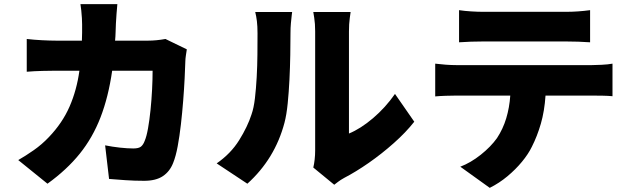

<svg xmlns="http://www.w3.org/2000/svg" viewBox="-20 -831 3040 926"><path d="M546 -811Q544 -793 542 -764Q540 -735 539 -717Q538 -696 537.5 -675.5Q537 -655 535 -635H695Q733 -635 778 -643L881 -593Q879 -581 876.5 -563.5Q874 -546 874 -538Q873 -504 870.5 -453.5Q868 -403 863.5 -345.5Q859 -288 852.5 -231Q846 -174 837 -125.5Q828 -77 815 -45Q799 -4 765.5 18.5Q732 41 675 41Q629 41 585 38Q541 35 506 32L487 -130Q522 -123 558.5 -119Q595 -115 623 -115Q649 -115 660 -124Q671 -133 678 -152Q687 -173 694 -212.5Q701 -252 706 -301Q711 -350 713.5 -399.5Q716 -449 716 -490H521Q503 -364 465 -265.5Q427 -167 364.5 -89.5Q302 -12 209 55L68 -59Q103 -79 142.5 -106.5Q182 -134 216 -170Q281 -238 315.5 -317Q350 -396 363 -490H250Q227 -490 185.5 -489Q144 -488 109 -485V-643Q144 -639 183 -637Q222 -635 250 -635H375Q376 -654 376 -674Q376 -694 376 -714Q376 -725 375 -743.5Q374 -762 372 -780.5Q370 -799 368 -811Z M1491 -23Q1495 -39 1497.5 -61Q1500 -83 1500 -106V-680Q1500 -717 1495.5 -745Q1491 -773 1491 -773H1671Q1671 -773 1667 -744.5Q1663 -716 1663 -679V-187Q1719 -210 1779 -261Q1839 -312 1885 -378L1978 -244Q1938 -193 1879.5 -141Q1821 -89 1758.5 -45.5Q1696 -2 1640 27Q1622 37 1611 45.5Q1600 54 1592 60ZM1025 -43Q1093 -90 1133.5 -155Q1174 -220 1193 -279Q1204 -310 1209.5 -357Q1215 -404 1218 -458.5Q1221 -513 1221.5 -568Q1222 -623 1222 -670Q1222 -705 1219 -729Q1216 -753 1211 -773H1389Q1389 -773 1387 -757.5Q1385 -742 1383 -719Q1381 -696 1381 -672Q1381 -626 1380 -567Q1379 -508 1376 -447Q1373 -386 1367.5 -331.5Q1362 -277 1352 -239Q1306 -65 1173 55Z M2194 -782Q2220 -778 2252.5 -776Q2285 -774 2310 -774H2710Q2767 -774 2826 -782V-627Q2798 -629 2768.5 -630Q2739 -631 2710 -631H2310Q2284 -631 2251.5 -630Q2219 -629 2194 -627ZM2079 -524Q2102 -521 2129.5 -519Q2157 -517 2180 -517H2835Q2851 -517 2882 -518.5Q2913 -520 2934 -524V-367Q2914 -369 2886 -369.5Q2858 -370 2835 -370H2611Q2606 -295 2588.5 -234.5Q2571 -174 2545 -123Q2528 -88 2497.5 -51Q2467 -14 2427.5 19Q2388 52 2342 75L2200 -27Q2250 -46 2298.5 -84.5Q2347 -123 2377 -165Q2406 -209 2421.5 -260.5Q2437 -312 2441 -370H2180Q2158 -370 2129 -369Q2100 -368 2079 -366Z"/></svg>

Font: Source Han Sans CN Heavy
Style: Regular
Weight: 900
Designer: Ryoko NISHIZUKA 西塚涼子 (kana, bopomofo & ideographs); Paul D. Hunt (Latin, Greek & Cyrillic); Sandoll Communications 산돌커뮤니
Foundry: Adobe
Version: Version 2.000;hotconv 1.0.107;makeotfexe 2.5.65593